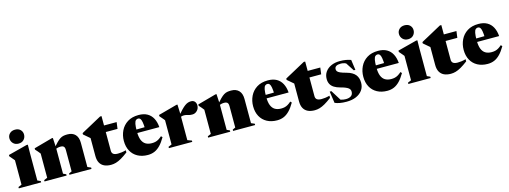

<svg xmlns="http://www.w3.org/2000/svg" viewBox="-11 -1589 6511 2456"><g transform="rotate(-15 3244.0 -361.5)"><path d="M173 -553.5Q128.5 -553.5 102 -581.5Q75.5 -609.5 75.5 -648.5Q75.5 -686 102 -712Q128.5 -738 173 -738Q218 -738 243.8 -712Q269.5 -686 269.5 -648.5Q269.5 -609.5 243.8 -581.5Q218 -553.5 173 -553.5ZM282.5 -510 281 -399.5V-36L322 -17.5V0H26.5V-17.5L72 -37V-359.5Q66 -367.5 58.2 -376.8Q50.5 -386 40 -398.2Q29.5 -410.5 15 -427.5V-445L265.5 -510Z M621 -382.5V-35L659.5 -17.5V0H367V-17.5L412 -37V-357.5Q402.5 -370.5 387 -389Q371.5 -407.5 355 -425V-442.5L599 -510H614ZM697 -17.5 735 -35V-318Q735 -341 728.8 -354Q722.5 -367 710 -372.2Q697.5 -377.5 678 -377.5Q659.5 -377.5 641.2 -373Q623 -368.5 599.5 -356.5L595 -368.5Q632.5 -415 659.5 -442.5Q686.5 -470 708.8 -483.8Q731 -497.5 753.5 -501.8Q776 -506 804.5 -506Q871.5 -506 907.8 -467.5Q944 -429 944 -357.5V-37L989 -17.5V0H697Z M1287.5 -160Q1287.5 -130.5 1306.5 -115.8Q1325.5 -101 1366.5 -101Q1389 -101 1414.8 -104.2Q1440.5 -107.5 1474.5 -116.5V-88Q1422.5 -48.5 1383 -26Q1343.5 -3.5 1310.8 5.8Q1278 15 1246.5 15Q1193.5 15 1156.2 -2.5Q1119 -20 1099.2 -55.8Q1079.5 -91.5 1079.5 -146.5V-383.5L997.5 -453.5V-471Q1005.5 -476 1028 -488Q1050.5 -500 1081.2 -516.8Q1112 -533.5 1145.5 -551.8Q1179 -570 1211.2 -587.8Q1243.5 -605.5 1268.5 -619H1287.5V-484ZM1204.5 -408V-495H1454.5L1443 -408Z M1748 -510Q1816 -510 1862.5 -483.8Q1909 -457.5 1934.8 -408.2Q1960.5 -359 1965.5 -291.5H1627.5V-337L1881.5 -340.5L1784.5 -312.5Q1782.5 -373 1776.5 -406.5Q1770.5 -440 1759.5 -453.8Q1748.5 -467.5 1731 -467.5Q1713 -467.5 1700 -455.8Q1687 -444 1680.2 -410.5Q1673.5 -377 1673.5 -311Q1673.5 -242 1690.2 -199.5Q1707 -157 1740 -137.2Q1773 -117.5 1821 -117.5Q1847 -117.5 1868.2 -122.5Q1889.5 -127.5 1910.5 -139.8Q1931.5 -152 1955.5 -173.5L1971.5 -156.5Q1936 -95 1899.5 -57.2Q1863 -19.5 1822.8 -2.2Q1782.5 15 1734 15Q1657 15 1600 -16Q1543 -47 1512 -103.8Q1481 -160.5 1481 -237.5Q1481 -310 1511 -372.2Q1541 -434.5 1600.5 -472.2Q1660 -510 1748 -510Z M2440.5 -506Q2473 -506 2490.2 -485.8Q2507.5 -465.5 2507.5 -435Q2507.5 -393.5 2480.2 -365.8Q2453 -338 2417 -338Q2390.5 -338 2373.5 -342.2Q2356.5 -346.5 2341.8 -351Q2327 -355.5 2306.5 -355.5Q2292.5 -355.5 2281.5 -353Q2270.5 -350.5 2261.5 -345Q2252.5 -339.5 2242.5 -329.5L2239.5 -354.5Q2280 -402.5 2308.8 -432.2Q2337.5 -462 2359.8 -478Q2382 -494 2401.2 -500Q2420.5 -506 2440.5 -506ZM2268 -402V-38L2323.5 -17.5V0H2014V-17.5L2059 -37V-357.5Q2052 -367 2045.5 -374.8Q2039 -382.5 2029 -394Q2019 -405.5 2002 -425V-442.5L2249.5 -510H2264Z M2788 -382.5V-35L2826.5 -17.5V0H2534V-17.5L2579 -37V-357.5Q2569.5 -370.5 2554 -389Q2538.5 -407.5 2522 -425V-442.5L2766 -510H2781ZM2864 -17.5 2902 -35V-318Q2902 -341 2895.8 -354Q2889.5 -367 2877 -372.2Q2864.5 -377.5 2845 -377.5Q2826.5 -377.5 2808.2 -373Q2790 -368.5 2766.5 -356.5L2762 -368.5Q2799.5 -415 2826.5 -442.5Q2853.5 -470 2875.8 -483.8Q2898 -497.5 2920.5 -501.8Q2943 -506 2971.5 -506Q3038.5 -506 3074.8 -467.5Q3111 -429 3111 -357.5V-37L3156 -17.5V0H2864Z M3460 -510Q3528 -510 3574.5 -483.8Q3621 -457.5 3646.8 -408.2Q3672.5 -359 3677.5 -291.5H3339.5V-337L3593.5 -340.5L3496.5 -312.5Q3494.5 -373 3488.5 -406.5Q3482.5 -440 3471.5 -453.8Q3460.5 -467.5 3443 -467.5Q3425 -467.5 3412 -455.8Q3399 -444 3392.2 -410.5Q3385.5 -377 3385.5 -311Q3385.5 -242 3402.2 -199.5Q3419 -157 3452 -137.2Q3485 -117.5 3533 -117.5Q3559 -117.5 3580.2 -122.5Q3601.5 -127.5 3622.5 -139.8Q3643.5 -152 3667.5 -173.5L3683.5 -156.5Q3648 -95 3611.5 -57.2Q3575 -19.5 3534.8 -2.2Q3494.5 15 3446 15Q3369 15 3312 -16Q3255 -47 3224 -103.8Q3193 -160.5 3193 -237.5Q3193 -310 3223 -372.2Q3253 -434.5 3312.5 -472.2Q3372 -510 3460 -510Z M3984.5 -160Q3984.5 -130.5 4003.5 -115.8Q4022.5 -101 4063.5 -101Q4086 -101 4111.8 -104.2Q4137.5 -107.5 4171.5 -116.5V-88Q4119.5 -48.5 4080 -26Q4040.5 -3.5 4007.8 5.8Q3975 15 3943.5 15Q3890.5 15 3853.2 -2.5Q3816 -20 3796.2 -55.8Q3776.5 -91.5 3776.5 -146.5V-383.5L3694.5 -453.5V-471Q3702.5 -476 3725 -488Q3747.5 -500 3778.2 -516.8Q3809 -533.5 3842.5 -551.8Q3876 -570 3908.2 -587.8Q3940.5 -605.5 3965.5 -619H3984.5V-484ZM3901.5 -408V-495H4151.5L4140 -408Z M4411 -510Q4457 -510 4490.2 -504.2Q4523.5 -498.5 4558.5 -486.5L4577.5 -350H4556L4470.5 -482L4518 -439.5Q4492 -459 4467.5 -467.2Q4443 -475.5 4419 -475.5Q4376.5 -475.5 4355.8 -462.5Q4335 -449.5 4335 -422.5Q4335 -407 4343.8 -394.5Q4352.5 -382 4378.8 -370Q4405 -358 4459 -343.5Q4499.5 -332.5 4527.5 -316.2Q4555.5 -300 4572.8 -278.5Q4590 -257 4598 -230.5Q4606 -204 4606 -172Q4606 -115.5 4575.8 -73.5Q4545.5 -31.5 4491.5 -8.2Q4437.5 15 4365.5 15Q4313 15 4274.8 7.8Q4236.5 0.5 4210.5 -11.5L4188 -166H4210.5L4306 -12.5L4263.5 -45Q4279 -36.5 4295.5 -30.8Q4312 -25 4329.5 -22.2Q4347 -19.5 4363.5 -19.5Q4407 -19.5 4433 -37.8Q4459 -56 4459 -94Q4459 -109 4453 -120.8Q4447 -132.5 4433.2 -142.8Q4419.5 -153 4395.5 -162.8Q4371.5 -172.5 4335 -182Q4286.5 -194.5 4254.8 -214.5Q4223 -234.5 4207.5 -263.5Q4192 -292.5 4192 -331.5Q4192 -385.5 4220.2 -425.5Q4248.5 -465.5 4298 -487.8Q4347.5 -510 4411 -510Z M4919 -510Q4987 -510 5033.5 -483.8Q5080 -457.5 5105.8 -408.2Q5131.5 -359 5136.5 -291.5H4798.5V-337L5052.5 -340.5L4955.5 -312.5Q4953.5 -373 4947.5 -406.5Q4941.5 -440 4930.5 -453.8Q4919.5 -467.5 4902 -467.5Q4884 -467.5 4871 -455.8Q4858 -444 4851.2 -410.5Q4844.5 -377 4844.5 -311Q4844.5 -242 4861.2 -199.5Q4878 -157 4911 -137.2Q4944 -117.5 4992 -117.5Q5018 -117.5 5039.2 -122.5Q5060.5 -127.5 5081.5 -139.8Q5102.5 -152 5126.5 -173.5L5142.5 -156.5Q5107 -95 5070.5 -57.2Q5034 -19.5 4993.8 -2.2Q4953.5 15 4905 15Q4828 15 4771 -16Q4714 -47 4683 -103.8Q4652 -160.5 4652 -237.5Q4652 -310 4682 -372.2Q4712 -434.5 4771.5 -472.2Q4831 -510 4919 -510Z M5331.5 -553.5Q5287 -553.5 5260.5 -581.5Q5234 -609.5 5234 -648.5Q5234 -686 5260.5 -712Q5287 -738 5331.5 -738Q5376.5 -738 5402.2 -712Q5428 -686 5428 -648.5Q5428 -609.5 5402.2 -581.5Q5376.5 -553.5 5331.5 -553.5ZM5441 -510 5439.5 -399.5V-36L5480.5 -17.5V0H5185V-17.5L5230.5 -37V-359.5Q5224.5 -367.5 5216.8 -376.8Q5209 -386 5198.5 -398.2Q5188 -410.5 5173.5 -427.5V-445L5424 -510Z M5787.5 -160Q5787.5 -130.5 5806.5 -115.8Q5825.5 -101 5866.5 -101Q5889 -101 5914.8 -104.2Q5940.5 -107.5 5974.5 -116.5V-88Q5922.5 -48.5 5883 -26Q5843.5 -3.5 5810.8 5.8Q5778 15 5746.5 15Q5693.5 15 5656.2 -2.5Q5619 -20 5599.2 -55.8Q5579.5 -91.5 5579.5 -146.5V-383.5L5497.5 -453.5V-471Q5505.5 -476 5528 -488Q5550.5 -500 5581.2 -516.8Q5612 -533.5 5645.5 -551.8Q5679 -570 5711.2 -587.8Q5743.5 -605.5 5768.5 -619H5787.5V-484ZM5704.5 -408V-495H5954.5L5943 -408Z M6248 -510Q6316 -510 6362.5 -483.8Q6409 -457.5 6434.8 -408.2Q6460.5 -359 6465.5 -291.5H6127.5V-337L6381.5 -340.5L6284.5 -312.5Q6282.5 -373 6276.5 -406.5Q6270.5 -440 6259.5 -453.8Q6248.5 -467.5 6231 -467.5Q6213 -467.5 6200 -455.8Q6187 -444 6180.2 -410.5Q6173.5 -377 6173.5 -311Q6173.5 -242 6190.2 -199.5Q6207 -157 6240 -137.2Q6273 -117.5 6321 -117.5Q6347 -117.5 6368.2 -122.5Q6389.5 -127.5 6410.5 -139.8Q6431.5 -152 6455.5 -173.5L6471.5 -156.5Q6436 -95 6399.5 -57.2Q6363 -19.5 6322.8 -2.2Q6282.5 15 6234 15Q6157 15 6100 -16Q6043 -47 6012 -103.8Q5981 -160.5 5981 -237.5Q5981 -310 6011 -372.2Q6041 -434.5 6100.5 -472.2Q6160 -510 6248 -510Z"/></g></svg>

Font: Newsreader 60pt ExtraBold
Style: Regular
Weight: 800
Designer: Hugues Gentile
Foundry: Production Type
Version: Version 1.003